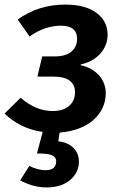

<svg xmlns="http://www.w3.org/2000/svg" viewBox="-38 -564 529 837"><path d="M160 178Q207 178 207 139Q207 122 190 113.5Q173 105 123 105L148 11Q97 4 54.5 -17.5Q12 -39 -18 -69L52 -138Q82 -111 117.5 -95.5Q153 -80 192 -80Q238 -80 263.5 -102.5Q289 -125 289 -162Q289 -194 266 -212Q243 -230 195 -230H125L146 -318H198Q249 -318 273.5 -339Q298 -360 298 -395Q298 -452 227 -452Q195 -452 160.5 -441Q126 -430 91 -405L39 -479Q84 -511 135.5 -527.5Q187 -544 247 -544Q334 -544 382.5 -508Q431 -472 431 -413Q431 -366 399.5 -330.5Q368 -295 314 -283L313 -280Q365 -268 394 -235Q423 -202 423 -157Q423 -124 409.5 -94.5Q396 -65 370.5 -42Q345 -19 307.5 -4.5Q270 10 222 14L216 52Q259 57 282.5 81Q306 105 306 140Q306 188 268 220.5Q230 253 165 253Q131 253 100.5 243.5Q70 234 50 222L90 159Q104 167 123.5 172.5Q143 178 160 178Z"/></svg>

Font: Xgbmvzvtohvqztyvzapvmeyoton
Style: Regular
Weight: 500
Italic angle: -8°
Designer: Carrois Corporate & Edenspiekermann
Foundry: Carrois Corporate GbR & Edenspiekermann AG
Version: Version 2.001